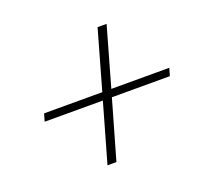

<svg xmlns="http://www.w3.org/2000/svg" viewBox="-94 -717 772 722"><g transform="rotate(-20 292.5 -355.5)"><path d="M362.8 -606H398.9L332 -370.1H564L555.2 -339.8H323.2L255.9 -105H220.2L287.1 -339.8H54.2L63 -370.1H295.9Z"/></g></svg>

Font: PlayfairDisplay-Italic
Style: Italic
Weight: 400
Italic angle: -14°
Designer: Claus Eggers Sørensen
Foundry: Claus Eggers Sørensen
Version: Version 1.002;PS 001.002;hotconv 1.0.70;makeotf.lib2.5.58329